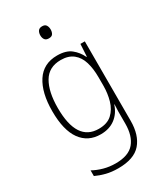

<svg xmlns="http://www.w3.org/2000/svg" viewBox="-238 -834 1005 1171"><g transform="rotate(-30 265.0 -248.5)"><path d="M235 243Q188 243 150.5 233.5Q113 224 81 209V169Q113 187 152.5 198Q192 209 236 209Q327 209 367 161.5Q407 114 407 28V-13Q407 -38 407 -59Q407 -80 409 -107H407Q390 -53 348.5 -21.5Q307 10 246 10Q157 10 108 -58Q59 -126 59 -260Q59 -390 108 -465Q157 -540 254 -540Q316 -540 351 -512Q386 -484 405 -443H408L413 -530H444V29Q444 130 395 186.5Q346 243 235 243ZM252 -25Q312 -25 345.5 -56Q379 -87 393 -136Q407 -185 407 -239V-299Q407 -359 393 -405.5Q379 -452 346 -478.5Q313 -505 259 -505Q175 -505 136.5 -439.5Q98 -374 98 -260Q98 -25 252 -25ZM264 -655Q244 -655 235.5 -667Q227 -679 227 -697Q227 -715 235.5 -727.5Q244 -740 264 -740Q284 -740 292 -727.5Q300 -715 300 -697Q300 -680 292.5 -667.5Q285 -655 264 -655Z"/></g></svg>

Font: Noto Sans Mono Condensed ExtraLight
Style: Regular
Weight: 200
Width: 3
Designer: Monotype Design Team
Foundry: Monotype Imaging Inc.
Version: Version 2.014; ttfautohint (v1.8.4.7-5d5b)